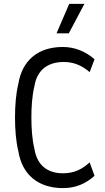

<svg xmlns="http://www.w3.org/2000/svg" viewBox="-20 -953 540 985"><path d="M303 12C369 12 420 -11 465 -51L440 -120C404 -87 363 -64 303 -64C219 -64 170 -110 157 -187C144 -241 141 -300 141 -350C141 -400 144 -460 157 -513C170 -590 221 -635 307 -635C356 -635 398 -619 440 -583L465 -649C417 -691 361 -712 302 -712C174 -712 93 -642 74 -522C62 -475 57 -411 57 -350C57 -289 62 -225 74 -178C93 -58 175 12 303 12ZM270 -782H333L413 -933H335Z"/></svg>

Font: Finlandica
Style: Regular
Weight: 400
Designer: Niklas Ekholm, Juho Hiilivirta, Jaakko Suomalainen
Foundry: Helsinki Type Studio
Version: Version 2.000;Glyphs 3.2 (3202)